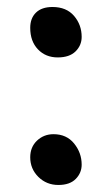

<svg xmlns="http://www.w3.org/2000/svg" viewBox="-20 -543 320 552"><path d="M146 -377.9Q111.3 -377.9 89.1 -401.1Q66.9 -424.3 66.9 -462.9Q66.9 -490.7 83.5 -506.8Q100.1 -522.9 130.9 -522.9Q170.9 -522.9 192.9 -497.3Q214.8 -471.7 214.8 -437Q214.8 -412.6 197.3 -395.3Q179.7 -377.9 146 -377.9ZM147.9 -11.2Q113.8 -11.2 90.3 -34.4Q66.9 -57.6 66.9 -90.8Q66.9 -120.1 86.4 -138.7Q106 -157.2 133.8 -157.2Q171.4 -157.2 193.1 -130.4Q214.8 -103.5 214.8 -69.8Q214.8 -45.9 197.8 -28.6Q180.7 -11.2 147.9 -11.2Z"/></svg>

Font: Shantell Sans Irregular Bouncy
Style: Regular
Weight: 400
Designer: Stephen Nixon, Anya Danilova, Shantell Martin
Foundry: Arrow Type
Version: Version 1.006;[9816181b4]